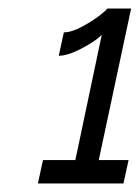

<svg xmlns="http://www.w3.org/2000/svg" viewBox="-20 -831 328 451"><path d="M282 -455 270 -400H69L81 -455H157L219 -749Q204 -734 171.5 -717Q139 -700 118 -700L130 -755Q148 -755 173 -768.5Q198 -782 214.5 -795Q231 -808 232 -811H288L212 -455Z"/></svg>

Font: Raleway-v4020 Medium
Style: Italic
Weight: 500
Italic angle: -12°
Designer: Matt McInerney, Pablo Impallari, Rodrigo Fuenzalida
Foundry: Matt McInerney, Pablo Impallari, Rodrigo Fuenzalida
Version: Version 4.020;PS 004.020;hotconv 1.0.88;makeotf.lib2.5.64775